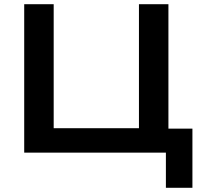

<svg xmlns="http://www.w3.org/2000/svg" viewBox="-20 -725 964 912"><path d="M768 167V0H95V-705H235V-116H640V-705H780V-114H894V167Z"/></svg>

Font: Nunito Sans 10pt SemiExpanded
Style: Bold
Weight: 700
Width: 6
Designer: Vernon Adams
Foundry: Vernon Adams
Version: Version 3.101;gftools[0.9.27]